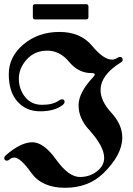

<svg xmlns="http://www.w3.org/2000/svg" viewBox="-29 -870 634 912"><path d="M0 0ZM127 -789.1V-838.9Q127 -850.1 137.7 -850.1H380.4Q391.1 -850.1 391.1 -838.9V-789.1Q391.1 -777.8 380.4 -777.8H137.7Q127 -777.8 127 -789.1ZM-8.8 -119.6Q-8.8 -126 -0.5 -133.3Q70.3 -194.3 124.5 -194.3Q178.7 -194.3 237.8 -111.8Q296.9 -29.3 350.6 -29.3Q404.3 -29.3 441.4 -64.9Q465.8 -88.4 465.8 -120.1Q465.8 -174.8 393.6 -253.9Q344.2 -308.1 344.2 -369.4Q344.2 -430.7 413.6 -503.4Q420.9 -511.2 420.9 -517.1Q420.9 -522.9 405.3 -522.9Q343.3 -522.9 299.3 -576.2Q255.4 -629.4 195.6 -629.4Q135.7 -629.4 98.1 -587.6Q60.5 -545.9 60.5 -496.3Q60.5 -446.8 90.1 -409.4Q119.6 -372.1 171.1 -372.1Q222.7 -372.1 251 -392.6Q258.8 -398.4 265.1 -398.4Q277.8 -398.4 277.8 -385.7Q277.8 -378.4 267.1 -370.1Q229 -341.3 162.1 -341.3Q95.2 -341.3 54 -387.5Q12.7 -433.6 12.7 -517.3Q12.7 -601.1 83 -659.7Q153.3 -718.3 253.4 -718.3Q353.5 -718.3 408.2 -652.6Q462.9 -586.9 502.4 -586.9Q516.1 -586.9 527.8 -594.7Q535.2 -599.6 540 -599.6Q553.7 -599.6 553.7 -584.5Q553.7 -578.6 543.5 -572.3Q448.7 -513.7 448.7 -441.4Q448.7 -390.1 500.2 -334.2Q551.8 -278.3 551.8 -216.8Q551.8 -134.3 460.9 -45.9Q390.1 22 280 22Q169.9 22 118.9 -49.8Q67.9 -121.6 38.6 -121.6Q26.9 -121.6 18.8 -114.3Q10.7 -106.9 3.9 -106.9Q-8.8 -106.9 -8.8 -119.6Z"/></svg>

Font: UnifrakturMaguntia
Style: Book
Weight: 400
Designer: j. 'mach' wust, Gerrit Ansmann, Georg Duffner, based on a font by Peter Wiegel, original typeface by Carl Albert Fahrenw
Version: Version 2017-03-19